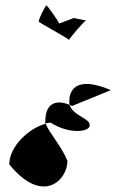

<svg xmlns="http://www.w3.org/2000/svg" viewBox="-20 -826 469 703"><path d="M14 -224C136 -74 227 -166 227 -237C205 -291 158 -343 147 -373C87 -357 14 -291 14 -224ZM122 -746C122 -745 227 -686 233 -680C235 -686 287 -748 295 -751L250 -760L197 -740C195 -746 154 -806 150 -806C146 -806 120 -754 122 -746ZM146 -384C146 -381 145 -377 147 -373C153 -376 159 -377 165 -377C237 -332 308 -344 308 -366C315 -391 245 -403 235 -442C177 -466 146 -439 146 -384ZM233 -680C234 -680 233 -680 233 -680ZM234 -458C234 -452 233 -447 235 -442C238 -441 241 -439 244 -438L386 -496C252 -553 234 -488 234 -458ZM296 -751C296 -751 295 -751 295 -751C295 -751 296 -751 296 -751Z"/></svg>

Font: Ampere
Style: SCUltCnd
Weight: 400
Version: Version 1